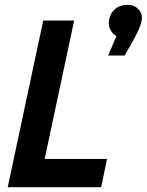

<svg xmlns="http://www.w3.org/2000/svg" viewBox="-20 -775 607 795"><path d="M12 0 159 -690H287L165 -117H423L399 0ZM565 -683Q561 -662 533 -610L496 -545H428L462 -626Q448 -632 437.5 -651Q427 -670 432 -695Q437 -721 457 -738Q477 -755 509 -755Q537 -755 555 -735Q573 -715 565 -683Z"/></svg>

Font: Radio Canada Condensed SemiBold
Style: Italic
Weight: 600
Width: 3
Italic angle: -12°
Designer: Charles Daoud, Etienne Aubert Bonn, Alexandre Saumier Demers, Jacques Le Bailly
Foundry: Radio-Canada
Version: Version 2.104; ttfautohint (v1.8.4.7-5d5b);gftools[0.9.28.de